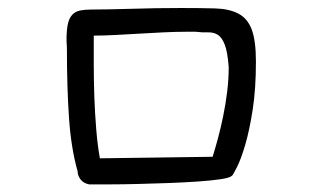

<svg xmlns="http://www.w3.org/2000/svg" viewBox="-20 -412 845 489"><path d="M150.4 -290Q150.4 -294.9 149.9 -299.8Q149.4 -304.7 149.4 -309.6Q149.4 -335 152.8 -350.6Q156.2 -366.2 164.1 -374.5Q171.9 -382.8 184.1 -385.3Q196.3 -387.7 212.9 -387.7Q231.4 -387.7 257.8 -388.2Q284.2 -388.7 314.5 -389.6Q344.7 -390.6 377.4 -391.1Q410.2 -391.6 440.4 -391.6Q491.2 -391.6 527.3 -390.6Q563.5 -389.6 586.9 -377.4Q610.4 -365.2 621.1 -336.9Q631.8 -308.6 631.8 -254.9Q631.8 -185.5 623.5 -132.3Q615.2 -79.1 604.5 -43Q593.8 -6.8 584 12.7Q574.2 32.2 571.3 35.2Q565.4 41 542 44.4Q518.6 47.9 483.9 50.3Q449.2 52.7 408.7 54.2Q368.2 55.7 329.6 56.6Q291 57.6 258.3 57.6Q225.6 57.6 207 57.6Q192.4 54.7 185.1 44.9Q177.7 35.2 177.7 24.4Q161.1 -34.2 155.8 -110.8Q150.4 -187.5 150.4 -290ZM218.8 -321.3Q218.8 -290 218.8 -249.5Q218.8 -209 220.2 -166.5Q221.7 -124 225.1 -82.5Q228.5 -41 234.4 -8.8L521.5 -12.7Q527.3 -31.2 534.7 -58.1Q542 -85 548.3 -115.7Q554.7 -146.5 558.6 -178.7Q562.5 -210.9 562.5 -241.2Q559.6 -280.3 552.2 -298.8Q544.9 -317.4 534.2 -323.7Q523.4 -330.1 509.3 -329.6Q495.1 -329.1 478.5 -331.1H452.1Q426.8 -331.1 396 -329.6Q365.2 -328.1 333.5 -326.2Q301.8 -324.2 272 -322.8Q242.2 -321.3 218.8 -321.3Z"/></svg>

Font: Hi Melody
Style: Regular
Weight: 400
Designer: YoonDesign Inc.
Foundry: YoonDesign Inc.
Version: Version 3.00